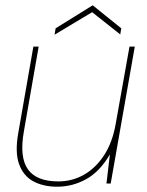

<svg xmlns="http://www.w3.org/2000/svg" viewBox="-20 -693 554 725"><path d="M196 12Q143 12 105.5 -8.5Q68 -29 52 -73.5Q36 -118 49 -191L106 -517H126L70 -196Q53 -99 85.5 -53.5Q118 -8 200 -8Q253 -8 297.5 -33.5Q342 -59 373.5 -107.5Q405 -156 417 -226L469 -517H489L398 0H382L395 -110Q357 -45 305.5 -16.5Q254 12 196 12ZM186 -562 190 -586 330 -673 438 -586 434 -563 328 -647Z"/></svg>

Font: DM Sans 11pt Thin
Style: Italic
Weight: 250
Italic angle: -10°
Version: Version 4.004;gftools[0.9.30]